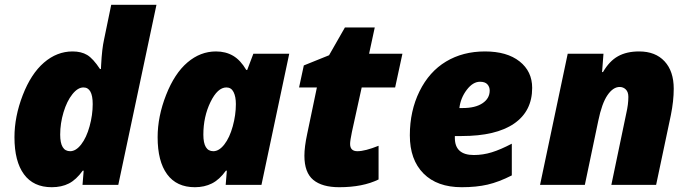

<svg xmlns="http://www.w3.org/2000/svg" viewBox="-20 -780 2909 810"><path d="M286.1 -563Q322.8 -563 347.7 -548.1Q372.6 -533.2 401.9 -488.8H405.8L406.7 -506.8Q410.2 -574.2 418.9 -612.8L449.2 -759.8H640.1L479 0H328.1L333 -60.1H329.1Q301.3 -21.5 270.5 -5.9Q239.7 9.8 198.2 9.8Q121.1 9.8 81.1 -44.7Q41 -99.1 41 -201.2Q41 -288.1 75.9 -378.4Q110.8 -468.8 165.5 -515.9Q220.2 -563 286.1 -563ZM275.9 -142.1Q300.3 -142.1 322.5 -170.7Q344.7 -199.2 357.9 -247.1Q371.1 -294.9 371.1 -340.8Q371.1 -411.1 332 -411.1Q308.1 -411.1 285.2 -382.3Q262.2 -353.5 248 -306.4Q233.9 -259.3 233.9 -211.9Q233.9 -142.1 275.9 -142.1Z M879.9 -142.1Q904.3 -142.1 926.5 -170.7Q948.7 -199.2 961.9 -247.1Q975.1 -294.9 975.1 -340.8Q975.1 -372.6 965.3 -391.8Q955.6 -411.1 935.1 -411.1Q897.9 -411.1 867.9 -349.4Q837.9 -287.6 837.9 -211.9Q837.9 -142.1 879.9 -142.1ZM1083 0H932.1L937 -60.1H933.1Q905.8 -22 874 -6.1Q842.3 9.8 802.2 9.8Q725.1 9.8 685.1 -44.7Q645 -99.1 645 -201.2Q645 -288.6 680.7 -379.4Q716.3 -470.2 770.8 -516.6Q825.2 -563 891.1 -563Q932.1 -563 963.4 -544.7Q994.6 -526.4 1019 -484.9H1022.9L1048.8 -553.2H1200.2Z M1487.8 -142.1Q1520 -142.1 1577.1 -165V-22.9Q1510.7 9.8 1411.1 9.8Q1338.9 9.8 1301.5 -21.2Q1264.2 -52.2 1264.2 -123Q1264.2 -160.2 1275.9 -214.8L1316.9 -411.1H1241.7L1261.7 -503.9L1368.2 -546.9L1435.1 -664.1H1561L1537.1 -553.2H1677.7L1647 -411.1H1505.9L1464.8 -224.1Q1457 -186.5 1457 -172.9Q1457 -142.1 1487.8 -142.1Z M1927.7 9.8Q1824.2 9.8 1766.6 -48.1Q1709 -106 1709 -209Q1709 -312 1749.8 -394.8Q1790.5 -477.5 1861.6 -520.3Q1932.6 -563 2025.9 -563Q2118.7 -563 2171.9 -521Q2225.1 -479 2225.1 -409.2Q2225.1 -311 2148.7 -258.5Q2072.3 -206.1 1927.7 -206.1H1898.9V-198.2Q1898.9 -126 1979 -126Q2017.6 -126 2054.7 -137.5Q2091.8 -148.9 2139.2 -173.8V-40Q2084.5 -12.2 2037.1 -1.2Q1989.7 9.8 1927.7 9.8ZM2004.9 -435.1Q1975.1 -435.1 1949.2 -401.1Q1923.3 -367.2 1918 -324.2H1932.1Q1985.4 -324.2 2015.6 -344.5Q2045.9 -364.7 2045.9 -397.9Q2045.9 -413.6 2036.1 -424.3Q2026.4 -435.1 2004.9 -435.1Z M2630.9 -371.1Q2630.9 -392.1 2620.1 -402.6Q2609.4 -413.1 2594.2 -413.1Q2566.4 -413.1 2542.7 -378.4Q2519 -343.8 2503.9 -270L2447.3 0H2258.3L2375 -553.2H2525.9L2520 -476.1H2523.9Q2550.8 -522.5 2587.2 -542.7Q2623.5 -563 2676.3 -563Q2745.1 -563 2783.7 -521.2Q2822.3 -479.5 2822.3 -405.8Q2822.3 -354 2810.1 -293.9L2748 0H2559.1L2622.1 -301.8Q2630.9 -339.8 2630.9 -371.1Z"/></svg>

Font: Open Sans Extrabold
Style: Italic
Weight: 800
Italic angle: -12°
Foundry: Ascender Corporation
Version: Version 1.10